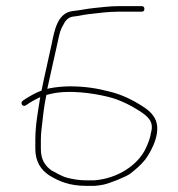

<svg xmlns="http://www.w3.org/2000/svg" viewBox="-20 -652 581 625"><path d="M131 -343C136.3 -344.3 142 -345.7 148 -347C205.3 -360 281.8 -348.9 331 -337C368.9 -327.9 404.9 -309.5 434 -291C458.1 -274.9 481.9 -258.3 472 -222C469.1 -202.9 462.3 -185.9 455 -170C429.2 -114.2 362.6 -70.8 287 -65H261C237.1 -65 218 -68.5 200 -73C180.8 -77.8 163.9 -89.1 148 -97C127.2 -111.9 113 -131.5 113 -167V-197C113 -207.7 113.7 -218.7 115 -230C119.4 -267.4 122.9 -306.5 131 -343ZM111 -336C104 -290.5 95 -245.8 95 -197V-167C95 -125.8 113.7 -98.9 139 -82C171.9 -61.5 206.6 -47 260.5 -47H288C297.3 -47.7 307 -49 317 -51C336.8 -55.2 388.7 -75.8 403 -86C420.9 -99.8 438.8 -114.9 453 -133C475.2 -163.2 511.5 -231.6 479 -275C471.7 -285.7 460 -296 444 -306C413.8 -325.7 376.2 -344.6 336 -354C296.2 -364.6 255.9 -371 205 -371C181 -370.3 160.7 -368.3 144 -365L134 -363C144.5 -409.3 154.6 -457.8 165.5 -504.5C172 -532.3 173.6 -550.8 186 -571C192.2 -584.5 202.1 -596.2 218 -598C237.4 -599.8 251 -604.1 269.5 -606C299.5 -609.2 330.5 -614 365 -614H441C447 -614 450 -617 450 -623C450 -629 447 -632 441 -632H365C338.3 -632 309.3 -628.2 287 -626C260.8 -623.4 240.9 -618.3 216 -616C167 -609 157.8 -555.2 148 -508C137.8 -458.9 125.7 -409.7 116 -361C115.3 -359.7 115 -358.3 115 -357C97.9 -351.3 77.7 -339.2 66 -332L54 -324C44.7 -317.3 53.3 -302.3 64 -309L76 -317C84.6 -322.8 98 -329.5 111 -336Z"/></svg>

Font: HoneyBee
Style: BLn
Weight: 100
Foundry: Cannot Into Space Fonts
Version: Version 0.89